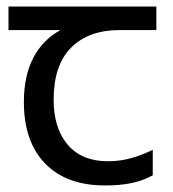

<svg xmlns="http://www.w3.org/2000/svg" viewBox="-20 -557 530 587"><path d="M301 10Q183 10 118 -57Q53 -124 53 -245Q53 -325 82 -380.5Q111 -436 165 -465H6V-537H458V-465H345Q251 -465 197.5 -411.5Q144 -358 144 -252Q144 -165 187 -114.5Q230 -64 310 -64Q347 -64 381 -73.5Q415 -83 447 -99V-21Q418 -5 383 2.5Q348 10 301 10Z"/></svg>

Font: tamil25
Style: Book
Weight: 400
Designer: Jelle Bosma - Monotype Design Team
Foundry: Monotype Imaging Inc.
Version: Version 2.003